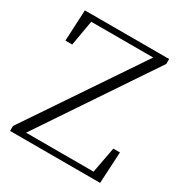

<svg xmlns="http://www.w3.org/2000/svg" viewBox="-168 -851 932 979"><g transform="rotate(30 298.0 -361.5)"><path d="M28 0V-29L485 -707L477 -677V-689H281H84L112 -711L82 -540H42L51 -723H547V-694L91 -15L100 -46V-33H312H524L497 -14L529 -185H568L558 0Z"/></g></svg>

Font: Noto Serif TC
Style: Regular
Weight: 200
Designer: Ryoko NISHIZUKA 西塚涼子 (kana & ideographs); Frank Grießhammer (Latin, Greek & Cyrillic); Wenlong ZHANG 张文龙 (bopomofo); San
Foundry: Adobe
Version: Version 2.001;hotconv 1.1.0;makeotfexe 2.6.0